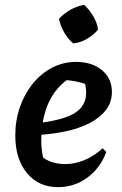

<svg xmlns="http://www.w3.org/2000/svg" viewBox="-20 -760 501 791"><path d="M219 11Q139 11 91 -47Q43 -105 43 -202Q43 -265 62.5 -320Q82 -375 116 -416.5Q150 -458 195.5 -481.5Q241 -505 293 -505Q359 -505 400 -471Q441 -437 441 -381Q441 -339 416.5 -307Q392 -275 348.5 -252.5Q305 -230 246.5 -218Q188 -206 121 -203V-251Q235 -263 285 -292.5Q335 -322 335 -378Q335 -409 323 -436L357 -404Q328 -417 297.5 -423.5Q267 -430 234 -431L268 -439Q230 -415 203.5 -377.5Q177 -340 163.5 -290Q150 -240 150 -178Q150 -153 154.5 -126.5Q159 -100 169 -76L149 -118Q169 -100 194.5 -92Q220 -84 249 -84Q288 -84 327 -100Q366 -116 403 -149L418 -134Q393 -67 339.5 -28Q286 11 219 11ZM327 -740Q348 -720 364 -693.5Q380 -667 384 -638Q366 -616 338.5 -600Q311 -584 282 -581Q261 -598 245 -625.5Q229 -653 223 -683Q243 -704 270 -719.5Q297 -735 327 -740Z"/></svg>

Font: Piazzolla Thin
Style: Bold Italic
Weight: 700
Italic angle: -11.3°
Version: Version 2.005